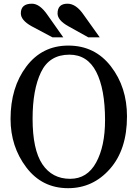

<svg xmlns="http://www.w3.org/2000/svg" viewBox="-20 -988 735 1021"><path d="M342.3 12.7Q203.6 12.7 119.9 -97.9Q36.1 -208.5 36.1 -355.5Q36.1 -522.9 120.1 -634.3Q204.1 -745.6 343.3 -745.6Q484.4 -745.6 569.8 -635Q655.3 -524.4 655.3 -369.1Q655.3 -192.9 564.9 -90.1Q474.6 12.7 342.3 12.7ZM353 -37.1Q443.8 -37.1 491.2 -123.8Q538.6 -210.4 538.6 -349.1Q538.6 -514.6 491.7 -606Q444.8 -697.3 349.1 -697.3Q242.7 -697.3 198 -604.2Q153.3 -511.2 153.3 -356.4Q153.3 -192.4 205.3 -114.7Q257.3 -37.1 353 -37.1ZM449.2 -789.6 343.3 -848.6Q286.1 -880.4 286.1 -916.5Q286.1 -968.3 338.9 -968.3Q384.8 -968.3 425.3 -908.7L510.3 -789.6ZM258.8 -789.6 147.9 -848.6Q90.8 -880.4 90.8 -917Q90.8 -968.3 149.9 -968.3Q191.4 -968.3 232.4 -908.7L316.4 -789.6Z"/></svg>

Font: Munson
Style: Regular
Weight: 400
Designer: Paul James MIller
Foundry: High-Logic / Made with FontCreator
Version: Version 2.10;May 5, 2019;FontCreator 11.5.0.2430 64-bit